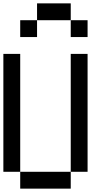

<svg xmlns="http://www.w3.org/2000/svg" viewBox="-20 -1120 640 1140"><path d="M0 -100V-800H100V-100ZM100 -100H400V0H100ZM100 -900V-1000H200V-900ZM200 -1000V-1100H400V-1000ZM400 -100V-800H500V-100ZM400 -1000H500V-900H400Z"/></svg>

Font: Galmuri9 Regular
Style: Regular
Weight: 400
Designer: Lee Minseo (quiple)
Version: Version 2.399;hotconv 1.1.1;makeotfexe 2.6.0 DEVELOPMENT